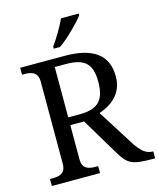

<svg xmlns="http://www.w3.org/2000/svg" viewBox="-134 -1025 929 1120"><g transform="rotate(-15 331.0 -465.5)"><path d="M256 -784V-771H294C347 -807 425 -886 450 -921V-931H343C322 -886 285 -822 256 -784ZM38 0H329V-42H316C272 -42 234 -50 234 -109V-315H317L452 -90C497 -14 523 0 648 0H662V-42H659C617 -42 588 -69 554 -122L417 -339C488 -363 564 -414 564 -521C564 -650 480 -714 307 -714H38V-672H51C95 -672 133 -663 133 -604V-109C133 -50 95 -42 51 -42H38ZM304 -362H234V-666H302C415 -666 457 -625 457 -518C457 -414 421 -362 304 -362Z"/></g></svg>

Font: Noto Fangsong KSS Rotated
Style: Regular
Weight: 400
Designer: LIU Zhao, ZHANG Congyu, Kushim JIANG
Foundry: Guyu Beijing Co. Ltd.
Version: Version 1.000;November 16, 2022;FontCreator 11.5.0.2427 64-b